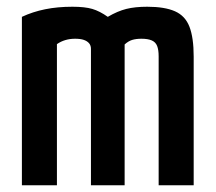

<svg xmlns="http://www.w3.org/2000/svg" viewBox="-20 -550 640 570"><path d="M45 0V-500Q77 -515 114 -522.5Q151 -530 195 -530Q232 -530 254 -523.5Q276 -517 300 -500Q329 -517 355 -523.5Q381 -530 417 -530Q469 -530 499.5 -516.5Q530 -503 542.5 -470.5Q555 -438 555 -382V0H451V-383Q451 -402 446.5 -413.5Q442 -425 430.5 -430Q419 -435 400 -435Q384 -435 372.5 -431.5Q361 -428 350 -418V0H250V-405Q250 -415 244.5 -421.5Q239 -428 229 -431.5Q219 -435 203 -435Q172 -435 149 -419V0Z"/></svg>

Font: M PLUS Code Latin Expanded Medium
Style: Regular
Weight: 500
Width: 7
Designer: Coji Morishita
Foundry: UNDERFOREST DESIGN
Version: Version 1.002; ttfautohint (v1.8.3)